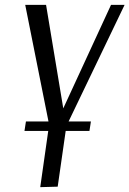

<svg xmlns="http://www.w3.org/2000/svg" viewBox="-20 -520 534 792"><path d="M494 -500 263 -19H355L349 20H251L218 250L146 252L179 20H81L87 -19H180L84 -500H170L241 -73L438 -500Z"/></svg>

Font: Arsenal
Style: Italic
Weight: 400
Italic angle: -9.10001°
Designer: Andrij Shevchenko
Foundry: Stairsfor
Version: Version 2.001;PS 002.001;hotconv 1.0.88;makeotf.lib2.5.64775